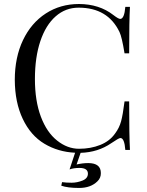

<svg xmlns="http://www.w3.org/2000/svg" viewBox="-20 -742 728 950"><path d="M417.5 64.9Q479 65.4 479 114.3Q479.5 138.7 461.9 155.3Q428.7 188 371.6 188Q314.9 188 283.2 176.8L287.1 159.2Q307.6 162.1 334.5 162.1Q361.3 162.1 388.2 151.4Q415 140.6 415 117.2Q415 88.9 373 88.9Q344.7 88.9 324.2 96.2L351.6 13.7Q267.6 9.8 199.7 -30.8Q131.8 -71.3 92.8 -153.3Q53.7 -235.4 53.2 -346.7Q53.2 -458 93.8 -543.5Q134.3 -628.4 206.5 -675.3Q278.8 -722.2 371.1 -722.2Q471.2 -721.7 540.5 -668Q565.9 -648.4 574.7 -648.4Q595.2 -648.4 600.1 -708H623Q619.1 -643.1 619.1 -478H596.2Q583 -559.6 571.3 -583.5Q513.7 -704.1 369.1 -704.1Q304.2 -704.1 255.4 -661.1Q206.5 -618.2 179.7 -538.6Q152.8 -459 152.8 -351.1Q152.8 -243.2 182.1 -165Q211.4 -86.9 262.7 -46.4Q313.5 -5.9 371.1 -5.9Q428.7 -5.9 476.1 -24.9Q523.4 -43.9 549.8 -82Q570.3 -109.4 579.1 -141.6Q587.9 -173.8 596.2 -240.2H619.1Q619.1 -67.9 623 0H600.1Q595.7 -59.1 575.7 -59.1Q567.9 -59.1 530.8 -33.7Q464.8 11.7 378.9 14.2L358.9 71.8Q388.7 64.9 417.5 64.9Z"/></svg>

Font: PlayfairDisplay-Regular
Style: Regular
Weight: 400
Designer: Claus Eggers Sørensen
Foundry: Claus Eggers Sørensen
Version: Version 1.002;PS 001.002;hotconv 1.0.70;makeotf.lib2.5.58329